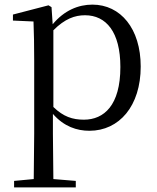

<svg xmlns="http://www.w3.org/2000/svg" viewBox="-20 -551 678 831"><path d="M367 15C496 15 589 -92 589 -263C589 -427 502 -531 380 -531C319 -531 258 -506 208 -446L203 -520L190 -528L36 -488V-462L125 -458C127 -408 128 -355 128 -287V27L126 224L41 232V260H308V232L211 224L209 27V-58C257 -3 313 15 367 15ZM211 -420C261 -470 304 -485 348 -485C439 -485 501 -413 501 -261C501 -95 430 -33 343 -33C294 -33 254 -46 211 -88Z"/></svg>

Font: Noto Serif CJK KR
Style: Regular
Weight: 400
Designer: Ryoko NISHIZUKA 西塚涼子 (kana & ideographs); Frank Grießhammer (Latin, Greek & Cyrillic); Wenlong ZHANG 张文龙 (bopomofo); San
Foundry: Adobe
Version: Version 2.001;hotconv 1.1.0;makeotfexe 2.6.0